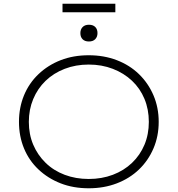

<svg xmlns="http://www.w3.org/2000/svg" viewBox="-20 -1002 955 1032"><path d="M457 10Q374 10 306 -16.5Q238 -43 187 -91Q136 -139 109 -204.5Q82 -270 82 -347Q82 -424 109 -489.5Q136 -555 187 -603.5Q238 -652 306 -678.5Q374 -705 457 -705Q539 -705 608 -678.5Q677 -652 727 -603.5Q777 -555 805 -489.5Q833 -424 833 -347Q833 -270 805 -204.5Q777 -139 727 -91Q677 -43 608 -16.5Q539 10 457 10ZM457 -40Q527 -40 586.5 -62.5Q646 -85 689.5 -126.5Q733 -168 756.5 -224Q780 -280 780 -347Q780 -414 756.5 -470.5Q733 -527 689.5 -568Q646 -609 586.5 -632Q527 -655 457 -655Q387 -655 327.5 -632Q268 -609 225 -567.5Q182 -526 158.5 -469.5Q135 -413 135 -347Q135 -280 158.5 -224.5Q182 -169 225 -127Q268 -85 327.5 -62.5Q387 -40 457 -40ZM458 -779Q436 -779 424 -791Q412 -803 412 -824Q412 -844 424 -856.5Q436 -869 458 -869Q480 -869 492 -857Q504 -845 504 -824Q504 -804 492 -791.5Q480 -779 458 -779ZM316 -936V-982H600V-936Z"/></svg>

Font: Lexend Exa ExtraLight
Style: Regular
Weight: 250
Designer: Bonnie Shaver-Troup, Thomas Jockin
Foundry: Lexend
Version: Version 1.007